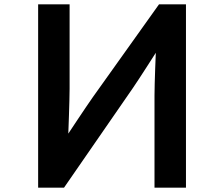

<svg xmlns="http://www.w3.org/2000/svg" viewBox="-20 -818 1040 891"><path d="M697 -375V53H843V-798H718L410 -366C377 -319 297 -198 297 -198C297 -198 303 -352 303 -406V-798H157V53H277L597 -410C626 -452 703 -573 703 -573C703 -573 697 -431 697 -375Z"/></svg>

Font: LINE Seed JP_OTF Bold
Style: Regular
Weight: 700
Designer: LINE & Fontrix & Fontworks
Version: Version 1.009